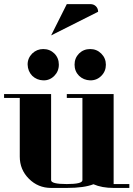

<svg xmlns="http://www.w3.org/2000/svg" viewBox="-20 -923 655 943"><path d="M0 -441.9V-460.9H231V-38.1Q231 -19 308.1 -19Q384.8 -19 384.8 -38.1V-441.9H308.1V-460.9H538.1V-19H615.2V0H538.1Q480 0 439 -18.1Q393.6 0 308.1 0H231Q167 0 122.1 -44.9Q77.1 -89.8 77.1 -153.8V-441.9ZM115.7 -605.5Q115.2 -636.7 138.2 -660.2Q161.1 -682.1 192.4 -682.1Q224.6 -682.1 247.1 -660.2Q269 -638.2 269 -605.5Q269 -572.8 246.6 -550.3Q223.6 -527.3 192.4 -528.3Q160.6 -529.3 138.2 -550.8Q116.7 -573.2 115.7 -605.5ZM231 -749 308.1 -902.8H423.8Q440.4 -902.8 451.2 -892.1Q461.9 -881.3 461.9 -865.2ZM368.2 -660.2Q390.6 -682.1 422.9 -682.1Q455.1 -682.1 477.5 -659.7Q500 -637.2 500 -605Q500 -572.8 477.5 -550.3Q455.1 -527.8 422.9 -528.3Q390.6 -529.3 368.2 -550.8Q346.2 -573.2 346.2 -605.5Q346.2 -637.7 368.2 -660.2Z"/></svg>

Font: Hjet
Style: Regular
Weight: 400
Designer: T. Christopher White
Version: Version 1.2